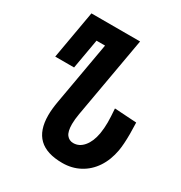

<svg xmlns="http://www.w3.org/2000/svg" viewBox="-178 -864 955 1015"><g transform="rotate(30 300.0 -357.0)"><path d="M158 -157.5Q158 -194.5 166.5 -243L234 -626H182L150 -444H35L86.5 -737.5H383.5L296.5 -244.5Q290 -207.5 290 -179.5Q290 -134.5 305.2 -115Q320.5 -95.5 345.5 -95.5Q382 -95.5 408.2 -126.8Q434.5 -158 444 -212Q449.5 -245 449.5 -281Q449.5 -311.5 445.5 -364.5L580 -356Q581.5 -318.5 581.5 -287.5Q581.5 -224 574.5 -183.5Q563 -119.5 531.8 -72.8Q500.5 -26 453.2 -0.8Q406 24.5 348 24.5Q252 24.5 205 -20.8Q158 -66 158 -157.5Z"/></g></svg>

Font: JuliaMono
Style: Bold Italic
Weight: 700
Italic angle: -9°
Monospace: yes
Designer: cormullion
Foundry: corm
Version: Version 0.057; ttfautohint (v1.8.4)